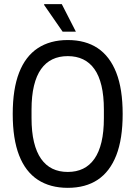

<svg xmlns="http://www.w3.org/2000/svg" viewBox="-20 -891 651 923"><path d="M305.7 12Q221 12 161.6 -26.9Q102.3 -65.8 71.8 -144.3Q41.2 -222.8 41.2 -343Q41.2 -463.2 71.8 -541.7Q102.3 -620.2 161.6 -659.4Q221 -698.5 305.7 -698.5Q391.4 -698.5 449.8 -659.4Q508.2 -620.2 539 -541.7Q569.7 -463.2 569.7 -343Q569.7 -222.8 539 -144.3Q508.2 -65.8 449.8 -26.9Q391.4 12 305.7 12ZM305.7 -64.4Q347.4 -64.4 379.4 -80Q411.5 -95.6 433.9 -127.5Q456.3 -159.4 467.8 -208Q479.4 -256.6 479.4 -323.1V-363.9Q479.4 -430.4 467.8 -479Q456.3 -527.6 433.9 -559Q411.5 -590.4 379.4 -605.8Q347.4 -621.2 305.7 -621.2Q264.1 -621.2 232 -605.8Q199.9 -590.4 177.5 -559Q155.1 -527.6 143.4 -479Q131.6 -430.4 131.6 -363.9V-323.1Q131.6 -256.6 143.4 -208Q155.1 -159.4 177.5 -127.5Q199.9 -95.6 232 -80Q264.1 -64.4 305.7 -64.4ZM344.8 -738.7H281.1L191.8 -867.7L192.8 -871.2H277Z"/></svg>

Font: Archivo SemiBold Condensed
Style: Regular
Weight: 600
Width: 3
Version: Version 2.001